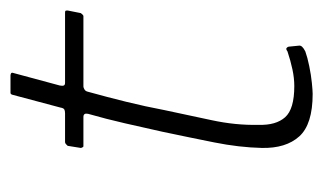

<svg xmlns="http://www.w3.org/2000/svg" viewBox="-145 -471 616 366"><g transform="rotate(-90 163.0 -288.0)"><path d="M167 0Q109 0 86 -25.5Q63 -51 64 -97Q65 -140 74.5 -187.5Q84 -235 95 -287Q103 -323 111 -358Q119 -393 129 -428Q131 -437 123 -437H67Q66 -437 65 -439Q64 -441 64 -442L68 -467Q69 -468 71 -470Q73 -472 75 -472H130Q135 -472 137.5 -473.5Q140 -475 141 -481L165 -571Q166 -576 169 -576H202Q204 -576 206 -575Q208 -574 207 -571L183 -482Q182 -477 183 -474.5Q184 -472 188 -472H322Q325 -472 325.5 -471Q326 -470 326 -467L321 -442Q321 -442 319 -439.5Q317 -437 315 -437H181Q179 -437 175.5 -435Q172 -433 171 -428Q161 -392 152 -355.5Q143 -319 136 -282Q127 -239 117 -193Q107 -147 108 -103Q107 -70 122.5 -52.5Q138 -35 182 -35Q197 -35 213.5 -38.5Q230 -42 248 -48Q252 -51 254 -50Q256 -49 257 -46L259 -26Q260 -20 248 -14Q237 -10 220 -6.5Q203 -3 188 -1.5Q173 0 167 0Z"/></g></svg>

Font: Glory Thin ExtraLight
Style: Italic
Weight: 250
Italic angle: -12°
Version: Version 1.011